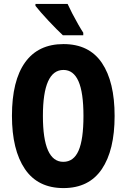

<svg xmlns="http://www.w3.org/2000/svg" viewBox="-20 -950 646 980"><path d="M565 -358Q565 -183 499.5 -86.5Q434 10 304 10Q173 10 107 -87.5Q41 -185 41 -359Q41 -538 108 -631.5Q175 -725 304 -725Q435 -725 500 -629Q565 -533 565 -358ZM199 -358Q199 -124 303 -124Q356 -124 381 -181Q406 -238 406 -358Q406 -478 380.5 -535.5Q355 -593 304 -593Q199 -593 199 -358ZM325 -930Q334 -910 349 -881Q364 -852 379.5 -825Q395 -798 405 -783V-770H301Q288 -782 268.5 -801.5Q249 -821 228 -843.5Q207 -866 189 -886.5Q171 -907 161 -920V-930Z"/></svg>

Font: Noto Sans Lao ExtraCondensed ExtraBold
Style: Regular
Weight: 800
Width: 2
Designer: Monotype Design Team
Foundry: Monotype Imaging Inc.
Version: Version 2.003; ttfautohint (v1.8.4.7-5d5b)